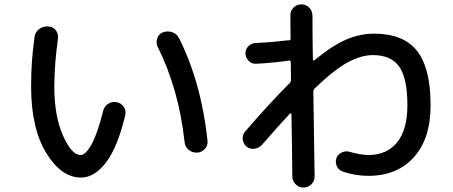

<svg xmlns="http://www.w3.org/2000/svg" viewBox="-20 -800 2040 865"><path d="M811.5 -161.1Q785.2 -399.4 690.4 -588.9Q681.6 -607.4 688.5 -627.4Q695.3 -647.5 713.9 -654.3Q735.4 -662.1 756.3 -654.8Q777.3 -647.5 787.1 -627Q886.7 -428.7 915 -166Q917 -144.5 903.3 -129.4Q889.6 -114.3 869.1 -112.3Q846.7 -111.3 830.1 -125Q813.5 -138.7 811.5 -161.1ZM344.7 0Q255.9 0 188 -111.3Q120.1 -222.7 120.1 -410.2Q120.1 -526.4 135.7 -633.8Q138.7 -656.2 156.7 -669.4Q174.8 -682.6 198.2 -680.7Q219.7 -679.7 231.9 -663.1Q244.1 -646.5 241.2 -625Q225.6 -518.6 224.6 -410.2Q224.6 -277.3 263.7 -189.5Q302.7 -101.6 342.8 -101.6Q366.2 -101.6 393.1 -150.9Q419.9 -200.2 444.3 -298.8Q449.2 -320.3 466.8 -332Q484.4 -343.8 504.9 -339.8Q524.4 -336.9 536.6 -319.8Q548.8 -302.7 544.9 -283.2Q509.8 -135.7 457.5 -67.9Q405.3 0 344.7 0Z M1090.8 -139.6Q1076.2 -151.4 1073.7 -171.9Q1071.3 -192.4 1084 -207Q1191.4 -332 1286.1 -426.8Q1291 -431.6 1291 -440.4Q1291 -453.1 1290.5 -479.5Q1290 -505.9 1290 -519.5Q1290 -528.3 1282.2 -527.3Q1281.2 -527.3 1279.8 -526.9Q1278.3 -526.4 1277.3 -526.4Q1210 -516.6 1132.8 -512.7Q1114.3 -511.7 1100.6 -525.4Q1086.9 -539.1 1085.9 -558.6Q1085 -577.1 1098.6 -591.3Q1112.3 -605.5 1131.8 -606.4Q1204.1 -609.4 1274.4 -618.2H1282.2Q1289.1 -618.2 1289.1 -626Q1289.1 -642.6 1288.6 -677.2Q1288.1 -711.9 1288.1 -730.5Q1288.1 -752 1302.7 -766.1Q1317.4 -780.3 1338.4 -780.3Q1359.4 -780.3 1373.5 -765.1Q1387.7 -750 1387.7 -728.5Q1387.7 -694.3 1388.2 -629.4Q1388.7 -564.5 1389.6 -532.2Q1389.6 -524.4 1397.5 -529.3Q1478.5 -595.7 1540.5 -622.1Q1602.5 -648.4 1665 -648.4Q1796.9 -648.4 1858.4 -571.3Q1919.9 -494.1 1919.9 -325.2Q1919.9 -174.8 1844.2 -91.3Q1768.6 -7.8 1639.6 -7.8Q1579.1 -7.8 1523.4 -27.3Q1504.9 -34.2 1497.1 -52.2Q1489.3 -70.3 1496.1 -88.9Q1502.9 -105.5 1520 -113.3Q1537.1 -121.1 1554.7 -116.2Q1602.5 -102.5 1639.6 -101.6Q1722.7 -101.6 1769 -158.7Q1815.4 -215.8 1815.4 -325.2Q1815.4 -447.3 1778.8 -499.5Q1742.2 -551.8 1660.2 -551.8Q1607.4 -551.8 1547.4 -519.5Q1487.3 -487.3 1398.4 -402.3Q1392.6 -396.5 1391.6 -387.7Q1392.6 -324.2 1394.5 -198.2Q1396.5 -72.3 1397.5 -5.9Q1397.5 15.6 1382.8 30.3Q1368.2 44.9 1347.2 44.9Q1326.2 44.9 1311.5 29.8Q1296.9 14.6 1296.9 -5.9Q1296.9 -51.8 1295.4 -144.5Q1293.9 -237.3 1293 -286.1Q1293 -288.1 1290.5 -289.1Q1288.1 -290 1287.1 -289.1Q1231.4 -229.5 1160.2 -147.5Q1146.5 -132.8 1126.5 -129.9Q1106.4 -127 1090.8 -139.6Z"/></svg>

Font: Rounded Mgen+ 2m medium
Style: Regular
Weight: 500
Designer: [Source Han Sans]
Ryoko NISHIZUKA  (kana & ideographs); Paul D. Hunt (Latin, Greek & Cyrillic); Wenlong ZHANG  (bopomofo
Version: Version 1.059.20150602